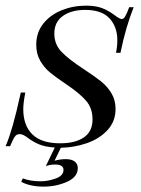

<svg xmlns="http://www.w3.org/2000/svg" viewBox="-34 -522 508 693"><path d="M448.4 -496Q419.4 -422.6 400.8 -331.5H384.7Q389.5 -354.8 389.5 -376.6Q389.5 -425 361.3 -455.6Q333.1 -486.3 273.4 -486.3Q224.2 -486.3 193.1 -464.5Q162.1 -442.7 162.1 -400.8Q162.1 -362.1 187.9 -335.1Q213.7 -308.1 266.9 -273.4Q307.3 -246.8 329.8 -229Q352.4 -211.3 367.7 -186.3Q383.1 -161.3 383.1 -129Q383.1 -83.9 354 -52.4Q325 -21 279.4 -5.2Q233.9 10.5 185.5 11.3L162.9 58.1Q183.1 52.4 204 52.4Q224.2 52.4 235.5 60.9Q246.8 69.4 246.8 84.7Q246.8 116.9 207.7 134.3Q168.5 151.6 123.4 151.6Q96.8 151.6 75.4 146.4Q54 141.1 42.7 133.9L48.4 121.8Q75 132.3 112.9 132.3Q139.5 132.3 167.3 122.2Q195.2 112.1 195.2 91.1Q195.2 71.8 164.5 71.8Q148.4 71.8 131.5 77.4L163.7 10.5Q128.2 8.1 106.5 -1.2Q84.7 -10.5 64.5 -25.8Q49.2 -37.9 36.3 -37.9Q25.8 -37.9 19.4 -28.6Q12.9 -19.4 2.4 5.6H-13.7Q-0.8 -25 11.7 -68.1Q24.2 -111.3 41.1 -187.9H57.3Q50 -150 50 -128.2Q50 -69.4 82.7 -37.1Q115.3 -4.8 183.1 -4.8Q237.9 -4.8 269 -26.2Q300 -47.6 300 -91.1Q300 -131.5 276.6 -158.5Q253.2 -185.5 206.5 -216.9Q166.9 -243.5 146.4 -260.5Q125.8 -277.4 111.3 -302.4Q96.8 -327.4 96.8 -360.5Q96.8 -404.8 122.2 -436.7Q147.6 -468.5 188.7 -485.1Q229.8 -501.6 276.6 -501.6Q309.7 -501.6 332.3 -493.5Q354.8 -485.5 379 -467.7Q387.1 -461.3 394.4 -457.3Q401.6 -453.2 405.6 -453.2Q412.1 -453.2 418.1 -463.3Q424.2 -473.4 432.3 -496Z"/></svg>

Font: Playfair Display SC
Style: Italic
Weight: 400
Italic angle: -14°
Designer: Claus Eggers Sørensen
Foundry: Claus Eggers Sørensen
Version: Version 1.202; ttfautohint (v1.6)